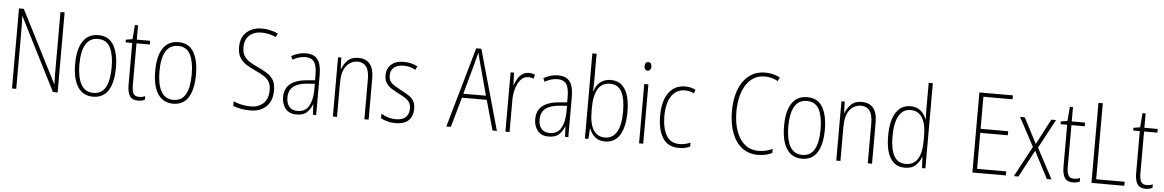

<svg xmlns="http://www.w3.org/2000/svg" viewBox="-36 -1228 10347 1706"><g transform="rotate(5 5138.0 -375.0)"><path d="M491 0H449L122 -646H119Q121 -616 121.5 -584.5Q122 -553 122 -512V0H84V-714H127L454 -72H456Q455 -108 454.5 -146Q454 -184 454 -211V-714H491Z M988 -265Q988 -133 943 -61.5Q898 10 807 10Q717 10 670.5 -62Q624 -134 624 -266Q624 -398 670.5 -468.5Q717 -539 808 -539Q902 -539 945 -465Q988 -391 988 -265ZM662 -266Q662 -151 697.5 -87.5Q733 -24 807 -24Q881 -24 915.5 -85.5Q950 -147 950 -266Q950 -375 917.5 -440Q885 -505 808 -505Q733 -505 697.5 -443Q662 -381 662 -266Z M1214 -24Q1230 -24 1244.5 -27Q1259 -30 1269 -35V-2Q1257 3 1242 6.5Q1227 10 1208 10Q1155 10 1134 -24Q1113 -58 1113 -124V-496H1054V-520L1113 -530L1123 -657H1151V-529H1270V-496H1151V-124Q1151 -74 1164 -49Q1177 -24 1214 -24Z M1702 -265Q1702 -133 1657 -61.5Q1612 10 1521 10Q1431 10 1384.5 -62Q1338 -134 1338 -266Q1338 -398 1384.5 -468.5Q1431 -539 1522 -539Q1616 -539 1659 -465Q1702 -391 1702 -265ZM1376 -266Q1376 -151 1411.5 -87.5Q1447 -24 1521 -24Q1595 -24 1629.5 -85.5Q1664 -147 1664 -266Q1664 -375 1631.5 -440Q1599 -505 1522 -505Q1447 -505 1411.5 -443Q1376 -381 1376 -266Z M2405 -186Q2405 -91 2351.5 -40.5Q2298 10 2208 10Q2166 10 2127 3Q2088 -4 2056 -17V-58Q2087 -44 2127.5 -35Q2168 -26 2209 -26Q2283 -26 2324.5 -68Q2366 -110 2366 -184Q2366 -230 2350 -258Q2334 -286 2301.5 -306.5Q2269 -327 2220 -349Q2175 -369 2139.5 -392Q2104 -415 2083 -450.5Q2062 -486 2062 -543Q2062 -631 2115.5 -677.5Q2169 -724 2252 -724Q2292 -724 2328.5 -715Q2365 -706 2394 -692L2379 -659Q2345 -675 2312 -681.5Q2279 -688 2252 -688Q2183 -688 2142 -650.5Q2101 -613 2101 -544Q2101 -497 2119.5 -467.5Q2138 -438 2169.5 -418.5Q2201 -399 2242 -380Q2293 -357 2329.5 -333.5Q2366 -310 2385.5 -276Q2405 -242 2405 -186Z M2660 -539Q2731 -539 2764 -496Q2797 -453 2797 -357V0H2768L2763 -92H2761Q2746 -51 2715 -20.5Q2684 10 2622 10Q2555 10 2522.5 -32Q2490 -74 2490 -133Q2490 -212 2541.5 -252.5Q2593 -293 2687 -301L2760 -307V-353Q2760 -437 2735.5 -471Q2711 -505 2658 -505Q2632 -505 2604 -497.5Q2576 -490 2544 -472L2530 -503Q2560 -520 2593 -529.5Q2626 -539 2660 -539ZM2690 -271Q2610 -264 2569.5 -230.5Q2529 -197 2529 -133Q2529 -80 2555 -51Q2581 -22 2628 -22Q2697 -22 2728.5 -76Q2760 -130 2761 -218V-276Z M3128 -539Q3194 -539 3229.5 -497Q3265 -455 3265 -365V0H3227V-356Q3227 -435 3200 -470Q3173 -505 3124 -505Q3062 -505 3022.5 -455Q2983 -405 2983 -302V0H2946V-529H2975L2979 -425H2981Q2996 -469 3030.5 -504Q3065 -539 3128 -539Z M3660 -130Q3660 -65 3621 -27.5Q3582 10 3505 10Q3463 10 3429.5 0Q3396 -10 3374 -22V-63Q3401 -46 3435 -35.5Q3469 -25 3505 -25Q3565 -25 3593.5 -53Q3622 -81 3622 -130Q3622 -163 3609 -184Q3596 -205 3571 -221Q3546 -237 3512 -254Q3474 -273 3444.5 -292Q3415 -311 3397.5 -338Q3380 -365 3380 -407Q3380 -465 3419.5 -502Q3459 -539 3533 -539Q3568 -539 3599 -531Q3630 -523 3655 -510L3639 -477Q3594 -505 3532 -505Q3480 -505 3448.5 -480Q3417 -455 3417 -407Q3417 -362 3446 -338Q3475 -314 3528 -287Q3564 -268 3594.5 -249Q3625 -230 3642.5 -202.5Q3660 -175 3660 -130Z M4370 0 4295 -267H4074L3998 0H3958L4162 -715H4208L4409 0ZM4207 -591Q4201 -614 4195.5 -635Q4190 -656 4185 -679Q4179 -657 4173.5 -636Q4168 -615 4162 -591L4083 -303H4285Z M4647 -538Q4661 -538 4675 -535.5Q4689 -533 4702 -527L4694 -491Q4684 -495 4672 -497.5Q4660 -500 4646 -500Q4606 -500 4578.5 -468.5Q4551 -437 4536.5 -387.5Q4522 -338 4522 -283V0H4485V-529H4515L4520 -420H4523Q4532 -448 4548 -475Q4564 -502 4588.5 -520Q4613 -538 4647 -538Z M4909 -539Q4980 -539 5013 -496Q5046 -453 5046 -357V0H5017L5012 -92H5010Q4995 -51 4964 -20.5Q4933 10 4871 10Q4804 10 4771.5 -32Q4739 -74 4739 -133Q4739 -212 4790.5 -252.5Q4842 -293 4936 -301L5009 -307V-353Q5009 -437 4984.5 -471Q4960 -505 4907 -505Q4881 -505 4853 -497.5Q4825 -490 4793 -472L4779 -503Q4809 -520 4842 -529.5Q4875 -539 4909 -539ZM4939 -271Q4859 -264 4818.5 -230.5Q4778 -197 4778 -133Q4778 -80 4804 -51Q4830 -22 4877 -22Q4946 -22 4977.5 -76Q5009 -130 5010 -218V-276Z M5232 -506Q5232 -463 5230 -425H5233Q5246 -476 5284 -507.5Q5322 -539 5379 -539Q5464 -539 5507 -470Q5550 -401 5550 -268Q5550 -136 5505.5 -63Q5461 10 5373 10Q5319 10 5285 -18.5Q5251 -47 5234 -93H5231L5225 0H5194V-760H5232ZM5376 -505Q5300 -505 5266 -444.5Q5232 -384 5232 -283V-247Q5232 -133 5268 -79Q5304 -25 5369 -25Q5438 -25 5474.5 -85.5Q5511 -146 5511 -268Q5511 -385 5478.5 -445Q5446 -505 5376 -505Z M5697 -726Q5713 -726 5720 -715Q5727 -704 5727 -689Q5727 -671 5719 -660.5Q5711 -650 5696 -650Q5681 -650 5673.5 -661Q5666 -672 5666 -688Q5666 -704 5673 -715Q5680 -726 5697 -726ZM5714 -529V0H5677V-529Z M6032 10Q5935 10 5888.5 -62.5Q5842 -135 5842 -259Q5842 -393 5895 -466Q5948 -539 6042 -539Q6094 -539 6135 -518L6123 -485Q6086 -504 6043 -504Q5967 -504 5923.5 -441Q5880 -378 5880 -260Q5880 -155 5917 -90Q5954 -25 6035 -25Q6084 -25 6132 -46V-11Q6112 -1 6085.5 4.5Q6059 10 6032 10Z M6740 -689Q6681 -689 6638.5 -662Q6596 -635 6568.5 -589Q6541 -543 6527.5 -483.5Q6514 -424 6514 -358Q6514 -258 6540.5 -183.5Q6567 -109 6617 -67.5Q6667 -26 6738 -26Q6778 -26 6809.5 -34.5Q6841 -43 6864 -54V-18Q6840 -5 6807.5 2.5Q6775 10 6736 10Q6654 10 6595.5 -35Q6537 -80 6505.5 -162.5Q6474 -245 6474 -358Q6474 -433 6490 -499Q6506 -565 6539 -615.5Q6572 -666 6622 -695Q6672 -724 6740 -724Q6811 -724 6872 -692L6856 -658Q6827 -675 6797.5 -682Q6768 -689 6740 -689Z M7311 -265Q7311 -133 7266 -61.5Q7221 10 7130 10Q7040 10 6993.5 -62Q6947 -134 6947 -266Q6947 -398 6993.5 -468.5Q7040 -539 7131 -539Q7225 -539 7268 -465Q7311 -391 7311 -265ZM6985 -266Q6985 -151 7020.5 -87.5Q7056 -24 7130 -24Q7204 -24 7238.5 -85.5Q7273 -147 7273 -266Q7273 -375 7240.5 -440Q7208 -505 7131 -505Q7056 -505 7020.5 -443Q6985 -381 6985 -266Z M7618 -539Q7684 -539 7719.5 -497Q7755 -455 7755 -365V0H7717V-356Q7717 -435 7690 -470Q7663 -505 7614 -505Q7552 -505 7512.5 -455Q7473 -405 7473 -302V0H7436V-529H7465L7469 -425H7471Q7486 -469 7520.5 -504Q7555 -539 7618 -539Z M8048 10Q7963 10 7919.5 -58.5Q7876 -127 7876 -258Q7876 -395 7922 -467Q7968 -539 8052 -539Q8110 -539 8145.5 -506.5Q8181 -474 8194 -433H8196Q8195 -456 8194.5 -476.5Q8194 -497 8194 -517V-760H8231V0H8201L8196 -100H8194Q8180 -58 8145.5 -24Q8111 10 8048 10ZM8053 -24Q8124 -24 8159 -80.5Q8194 -137 8194 -236V-294Q8194 -393 8159 -449Q8124 -505 8056 -505Q7987 -505 7951 -442Q7915 -379 7915 -258Q7915 -145 7948 -84.5Q7981 -24 8053 -24Z M8949 0H8650V-714H8949V-679H8689V-393H8935V-357H8689V-36H8949Z M9166 -273 9029 -529H9071L9189 -302L9308 -529H9350L9212 -271L9356 0H9314L9189 -241L9061 0H9020Z M9553 -24Q9569 -24 9583.5 -27Q9598 -30 9608 -35V-2Q9596 3 9581 6.5Q9566 10 9547 10Q9494 10 9473 -24Q9452 -58 9452 -124V-496H9393V-520L9452 -530L9462 -657H9490V-529H9609V-496H9490V-124Q9490 -74 9503 -49Q9516 -24 9553 -24Z M9712 0V-714H9751V-36H10005V0Z M10201 -24Q10217 -24 10231.5 -27Q10246 -30 10256 -35V-2Q10244 3 10229 6.5Q10214 10 10195 10Q10142 10 10121 -24Q10100 -58 10100 -124V-496H10041V-520L10100 -530L10110 -657H10138V-529H10257V-496H10138V-124Q10138 -74 10151 -49Q10164 -24 10201 -24Z"/></g></svg>

Font: Noto Sans Arabic Cond ExtLt
Style: Regular
Weight: 200
Width: 3
Designer: Monotype Design Team, Nadine Chahine, Nizar Qandah and Khaled Hosny
Foundry: Monotype Imaging Inc.
Version: Version 2.012; ttfautohint (v1.8.4.7-5d5b)